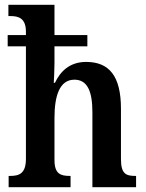

<svg xmlns="http://www.w3.org/2000/svg" viewBox="-20 -780 610 800"><path d="M16 0H274V-47H271C233 -47 207 -55 207 -113V-289C207 -380 228 -448 290 -448C345 -448 365 -398 365 -312V0H547V-47H544C504 -47 484 -56 484 -118V-327C484 -463 435 -522 339 -522C270 -522 231 -482 209 -435H204C205 -450 207 -487 207 -519V-587H344V-634H207V-760H15V-713H24C56 -713 88 -705 88 -648V-634H12V-587H88V-118C88 -56 59 -47 22 -47H16Z"/></svg>

Font: Noto Serif Devanagari Condensed SemiBold
Style: Regular
Weight: 600
Width: 3
Designer: Universal Thirst, Indian Type Foundry and the Monotype Design Team
Foundry: Monotype Imaging Inc.
Version: Version 2.004